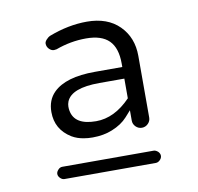

<svg xmlns="http://www.w3.org/2000/svg" viewBox="-59 -744 591 572"><g transform="rotate(-10 237.0 -458.0)"><path d="M170.9 -341.8Q181.6 -339.8 196.3 -339.8Q229.5 -339.8 255.9 -350.6Q285.2 -362.3 302.7 -381.8L319.3 -400.4V-369.1Q319.3 -358.4 327.1 -350.6Q335 -342.8 345.7 -342.8Q356.4 -342.8 364.3 -350.6Q372.1 -358.4 372.1 -369.1V-555.7Q372.1 -611.3 336.4 -647Q300.8 -682.6 238.3 -682.6Q182.6 -682.6 124 -660.2Q117.2 -657.2 111.3 -650.4Q106.4 -644.5 106.4 -639.6Q106.4 -629.9 113.3 -623Q120.1 -616.2 127.9 -616.2L135.7 -617.2Q180.7 -633.8 227.5 -633.8Q274.4 -633.8 296.9 -611.3Q319.3 -588.9 319.3 -542V-531.2H236.3Q147.5 -531.2 110.4 -494.1Q87.9 -471.7 87.9 -435.5Q87.9 -382.8 133.8 -354.5Q150.4 -344.7 170.9 -341.8ZM214.8 -385.7Q149.4 -385.7 141.6 -430.7Q140.6 -435.5 140.6 -442.9Q140.6 -450.2 143.6 -458Q159.2 -496.1 244.1 -496.1H319.3V-436.5Q270.5 -385.7 214.8 -385.7ZM91.8 -232.4H368.2Q375 -232.4 380.9 -238.3Q386.7 -244.1 386.7 -251Q386.7 -257.8 380.9 -263.7Q374 -269.5 368.2 -269.5H91.8Q85 -269.5 80.1 -264.6Q73.2 -257.8 73.2 -251Q73.2 -244.1 79.1 -238.3Q85 -232.4 91.8 -232.4Z"/></g></svg>

Font: FakePearl
Style: ExtraLight
Weight: 300
Version: Version 1.2